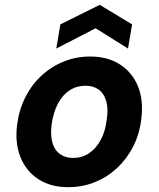

<svg xmlns="http://www.w3.org/2000/svg" viewBox="-20 -763 657 795"><path d="M262 12Q190 12 139 -21Q88 -54 64.5 -113Q41 -172 51 -247Q59 -309 85 -360.5Q111 -412 151.5 -449.5Q192 -487 243.5 -508Q295 -529 353 -529Q426 -529 477 -496Q528 -463 551.5 -405Q575 -347 565 -270Q558 -209 532 -157.5Q506 -106 465.5 -68Q425 -30 373.5 -9Q322 12 262 12ZM282 -109Q319 -109 348 -128Q377 -147 396.5 -182.5Q416 -218 422 -268Q429 -314 419.5 -345.5Q410 -377 388 -392.5Q366 -408 334 -408Q298 -408 269 -389.5Q240 -371 220.5 -335Q201 -299 194 -249Q188 -203 197 -172Q206 -141 228.5 -125Q251 -109 282 -109ZM213 -562 230 -662 393 -743 527 -662 510 -562 376 -646Z"/></svg>

Font: DM Sans 11pt ExtraBold
Style: Italic
Weight: 800
Italic angle: -10°
Version: Version 4.004;gftools[0.9.30]